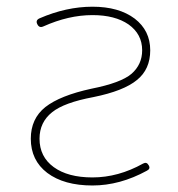

<svg xmlns="http://www.w3.org/2000/svg" viewBox="-20 -575 540 581"><path d="M259.8 -13.7Q173.8 -13.7 123 -51.8Q73.2 -89.8 73.2 -155.3Q73.2 -215.8 117.2 -251Q162.1 -286.1 256.8 -306.6Q345.7 -324.2 377.9 -351.6Q410.2 -379.9 410.2 -422.9Q410.2 -471.7 369.1 -501Q328.1 -529.3 259.8 -529.3Q187.5 -529.3 111.3 -495.1Q98.6 -489.3 92.8 -502Q86.9 -513.7 99.6 -519.5Q180.7 -554.7 259.8 -554.7Q339.8 -554.7 387.7 -518.6Q434.6 -482.4 434.6 -422.9Q434.6 -365.2 394.5 -333Q354.5 -299.8 262.7 -281.2Q173.8 -264.6 137.7 -235.4Q99.6 -205.1 99.6 -155.3Q99.6 -100.6 142.6 -69.3Q185.5 -38.1 259.8 -38.1Q337.9 -38.1 413.1 -80.1Q423.8 -85.9 429.7 -75.2Q436.5 -64.5 424.8 -58.6Q342.8 -13.7 259.8 -13.7Z"/></svg>

Font: Rounded-X Mgen+ 2m thin
Style: Regular
Weight: 100
Designer: [Source Han Sans]
Ryoko NISHIZUKA  (kana & ideographs); Paul D. Hunt (Latin, Greek & Cyrillic); Wenlong ZHANG  (bopomofo
Version: Version 1.059.20150602